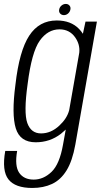

<svg xmlns="http://www.w3.org/2000/svg" viewBox="-49 -702 501 952"><path d="M111 230Q26.5 230 -7 187.5Q-40.5 145 -23 46.5H36Q23 121 46.2 154.8Q69.5 188.5 118 188.5Q166.5 188.5 206.5 150.2Q246.5 112 263.5 15L277 -59.5Q266 -49 253 -38.5Q198.5 3.5 128 3.5Q50.5 3.5 29.2 -65.8Q8 -135 27.5 -282Q46.5 -449.5 95.8 -525Q145 -600.5 232.5 -600.5Q302.5 -600.5 343 -558.5Q354.5 -546.5 362 -534.5L375 -595H431.5L324.5 15Q310 96 281 143Q252 190 209.2 210Q166.5 230 111 230ZM344 -440.5Q348.5 -481.5 323.5 -517Q295.5 -556.5 246 -556.5Q188 -556.5 148 -500.2Q108 -444 88 -285.5Q68 -143 86.5 -91.8Q105 -40.5 154.5 -40.5Q204.5 -40.5 246 -80Q283.5 -115 294 -155.5ZM268 -627Q256.5 -627 249.2 -635Q242 -643 244.5 -655Q246.5 -666.5 256 -674.5Q265.5 -682.5 277.5 -682.5Q288.5 -682.5 295.5 -674.5Q302.5 -666.5 300 -655Q298 -643.5 288.8 -635.2Q279.5 -627 268 -627Z"/></svg>

Font: Anybody Light
Style: Italic
Weight: 300
Italic angle: -10°
Designer: Tyler Finck
Foundry: Etcetera Type Company
Version: Version 1.010; ttfautohint (v1.8.3) -l 8 -r 50 -G 200 -x 14 